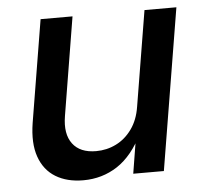

<svg xmlns="http://www.w3.org/2000/svg" viewBox="-44 -588 684 641"><g transform="rotate(-5 297.5 -267.0)"><path d="M210.4 7.3Q155.8 7.3 117.7 -15.9Q79.6 -39.1 63.5 -85Q47.4 -130.9 58.1 -198.2L114.7 -541H221.7L167.5 -211.4Q157.7 -152.3 182.6 -119.1Q207.5 -85.9 261.2 -85.9Q296.9 -85.9 328.1 -101.3Q359.4 -116.7 381.3 -147.2Q403.3 -177.7 410.2 -221.7L462.9 -541H569.8L480.5 0H377.9L399.4 -132.8H412.1Q376 -59.6 325 -26.1Q273.9 7.3 210.4 7.3Z"/></g></svg>

Font: Inter 17pt Medium
Style: Italic
Weight: 500
Italic angle: -9.3988°
Version: Version 4.001;git-66647c0bb